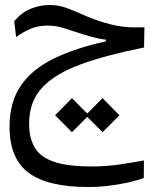

<svg xmlns="http://www.w3.org/2000/svg" viewBox="-20 -438 626 766"><path d="M332.5 308.1Q170.4 308.1 94.2 251.5Q18.1 194.8 18.1 67.9Q18.1 -31.7 64 -97.7Q109.9 -163.6 196 -205.1Q282.2 -246.6 402.3 -272.9V-279.8Q381.3 -282.2 360.4 -287.4Q339.4 -292.5 307.6 -302.2Q266.6 -315.4 235.1 -325.7Q203.6 -335.9 167.5 -335.9Q131.8 -335.9 101.1 -322.8Q70.3 -309.6 44.4 -290L36.6 -353.5Q65.4 -387.7 102.1 -402.8Q138.7 -418 177.7 -418Q213.4 -418 245.6 -406.2Q277.8 -394.5 313.2 -378.4Q348.6 -362.3 393.6 -348.6Q424.3 -339.4 447.8 -335Q471.2 -330.6 496.3 -329.3Q521.5 -328.1 556.2 -329.1L554.7 -248.5Q405.3 -218.8 303 -181.6Q200.7 -144.5 148.4 -88.6Q96.2 -32.7 96.2 54.7Q96.2 112.3 118.4 150.4Q140.6 188.5 194.8 207.3Q249 226.1 345.7 226.1Q404.3 226.1 458 218Q511.7 210 554.2 202.1L553.7 272Q529.8 281.2 493.2 289.6Q456.5 297.9 414.8 303Q373 308.1 332.5 308.1ZM389.2 89.4 328.1 28.3 267.1 89.4 199.7 22 267.1 -46.4 328.1 15.1 389.2 -46.4 456.5 22Z"/></svg>

Font: Cascadia Code PL SemiLight
Style: Regular
Weight: 350
Monospace: yes
Designer: Aaron Bell
Foundry: Saja Typeworks
Version: Version 2404.023; ttfautohint (v1.8.4)